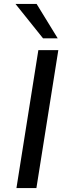

<svg xmlns="http://www.w3.org/2000/svg" viewBox="-20 -961 349 981"><path d="M64 0 176 -705H278L166 0ZM200 -765 59 -941H167L275 -765Z"/></svg>

Font: Nunito Sans 10pt SemiExpanded Medium
Style: Italic
Weight: 500
Width: 6
Italic angle: -9°
Designer: Vernon Adams
Foundry: Vernon Adams
Version: Version 3.101;gftools[0.9.27]